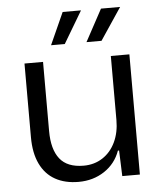

<svg xmlns="http://www.w3.org/2000/svg" viewBox="-53 -780 707 835"><g transform="rotate(-5 300.5 -363.0)"><path d="M66.7 -203.1V-524.7H147.7V-223Q147.7 -143 180.5 -101.4Q213.3 -59.7 284.6 -59.7Q331.4 -59.7 367.5 -83.2Q403.6 -106.7 423.6 -148.8Q443.6 -190.9 443.6 -245.3V-524.7H524.6V0H447.7L443.6 -111.9H438.4Q418.3 -56 369.4 -23.7Q320.4 8.6 256.6 8.6Q197.6 8.6 154.9 -15.2Q112.3 -39 89.5 -86.4Q66.7 -133.7 66.7 -203.1ZM251.6 -733.6H331.7L248.6 -593.9H188.7ZM418.9 -733.6H502.4L409 -593.9H343.4Z"/></g></svg>

Font: Mona Sans VF XLt
Style: Regular
Weight: 200
Designer: Deni Anggara
Foundry: GitHub
Version: Version 2.000;Glyphs 3.2.3 (3260)